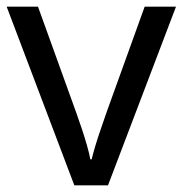

<svg xmlns="http://www.w3.org/2000/svg" viewBox="-20 -556 548 576"><path d="M203 0 0 -536H94L208 -220Q216 -198 225 -171Q234 -144 241 -119.5Q248 -95 251 -78H255Q259 -95 266.5 -120Q274 -145 283.5 -172Q293 -199 300 -220L414 -536H508L304 0Z"/></svg>

Font: Noto Sans NKo Unjoined
Style: Regular
Weight: 400
Designer: Monotype Design Team
Foundry: Monotype Imaging Inc.
Version: Version 2.004